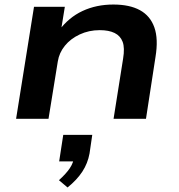

<svg xmlns="http://www.w3.org/2000/svg" viewBox="-20 -524 791 847"><path d="M51 0 130 -494H266L249 -389H240Q283 -447 344 -475.5Q405 -504 480 -504Q552 -504 597.5 -479Q643 -454 661 -403Q679 -352 666 -273L624 0H481L523 -265Q531 -313 521 -339.5Q511 -366 485.5 -378.5Q460 -391 420 -391Q372 -391 331.5 -372Q291 -353 266 -322Q241 -291 235 -253L194 0ZM278 303 240 271Q272 242 288 218Q304 194 307 168L328 188H241L259 71H387L375 153Q367 197 343 233.5Q319 270 278 303Z"/></svg>

Font: Nunito Sans 10pt Expanded
Style: Bold Italic
Weight: 700
Width: 7
Italic angle: -9°
Designer: Vernon Adams
Foundry: Vernon Adams
Version: Version 3.101;gftools[0.9.27]